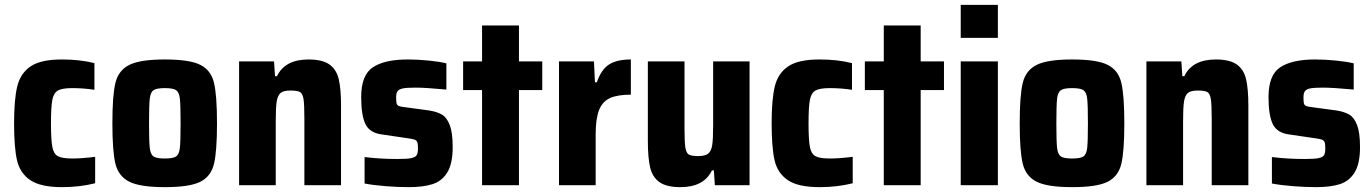

<svg xmlns="http://www.w3.org/2000/svg" viewBox="-20 -763 5654 791"><path d="M38 -255Q38 -353 51 -407Q64 -461 106 -489.5Q148 -518 235 -518Q309 -518 369 -503V-393Q325 -400 277 -400Q236 -400 218.5 -390Q201 -380 195.5 -351Q190 -322 190 -255Q190 -187 195.5 -158Q201 -129 218.5 -119.5Q236 -110 278 -110Q319 -110 372 -117V-8Q308 8 236 8Q147 8 104.5 -21Q62 -50 50 -103Q38 -156 38 -255Z M443 -255Q443 -370 455.5 -421.5Q468 -473 512.5 -495.5Q557 -518 659 -518Q761 -518 805 -496Q849 -474 861.5 -422.5Q874 -371 874 -255Q874 -139 861.5 -87.5Q849 -36 805 -14Q761 8 659 8Q557 8 512.5 -14.5Q468 -37 455.5 -88.5Q443 -140 443 -255ZM724 -255Q724 -330 721 -356.5Q718 -383 705.5 -391.5Q693 -400 659 -400Q625 -400 612.5 -391.5Q600 -383 597 -356.5Q594 -330 594 -255Q594 -180 597 -153.5Q600 -127 612.5 -118.5Q625 -110 659 -110Q693 -110 705.5 -118.5Q718 -127 721 -153.5Q724 -180 724 -255Z M965 -510H1109L1113 -449H1121Q1154 -518 1251 -518Q1308 -518 1337 -497.5Q1366 -477 1375.5 -437Q1385 -397 1385 -327V0H1234V-273Q1234 -332 1230.5 -354.5Q1227 -377 1216.5 -383.5Q1206 -390 1177 -390Q1148 -390 1136 -380Q1124 -370 1120 -345.5Q1116 -321 1116 -264V0H965Z M1482 -7V-116Q1546 -108 1617 -108Q1657 -108 1674 -111.5Q1691 -115 1696.5 -123.5Q1702 -132 1702 -151Q1702 -170 1699 -177.5Q1696 -185 1687.5 -188Q1679 -191 1656 -194L1554 -209Q1504 -215 1486 -251Q1468 -287 1468 -363Q1468 -454 1516.5 -486Q1565 -518 1660 -518Q1701 -518 1746 -513.5Q1791 -509 1819 -502V-394Q1733 -402 1692 -402Q1657 -402 1641 -399Q1625 -396 1618.5 -388Q1612 -380 1612 -362Q1612 -344 1614 -336.5Q1616 -329 1624 -326Q1632 -323 1651 -321L1747 -308Q1780 -303 1800.5 -291Q1821 -279 1833 -247.5Q1845 -216 1845 -157Q1845 -89 1823 -53Q1801 -17 1762.5 -4.5Q1724 8 1663 8Q1620 8 1569 4Q1518 0 1482 -7Z M1966 0V-392H1888V-510H1966V-658H2118V-510H2214V-392H2118V0Z M2283 -510H2427L2431 -424H2439Q2457 -477 2489.5 -497.5Q2522 -518 2579 -518V-373Q2524 -373 2493 -359Q2462 -345 2448 -309.5Q2434 -274 2434 -209V0H2283Z M2649 -183V-510H2800V-237Q2800 -178 2803.5 -155.5Q2807 -133 2817.5 -126.5Q2828 -120 2856 -120Q2885 -120 2897.5 -130Q2910 -140 2914 -164.5Q2918 -189 2918 -246V-510H3068V0H2925L2921 -61H2913Q2880 8 2783 8Q2726 8 2697 -12.5Q2668 -33 2658.5 -73Q2649 -113 2649 -183Z M3159 -255Q3159 -353 3172 -407Q3185 -461 3227 -489.5Q3269 -518 3356 -518Q3430 -518 3490 -503V-393Q3446 -400 3398 -400Q3357 -400 3339.5 -390Q3322 -380 3316.5 -351Q3311 -322 3311 -255Q3311 -187 3316.5 -158Q3322 -129 3339.5 -119.5Q3357 -110 3399 -110Q3440 -110 3493 -117V-8Q3429 8 3357 8Q3268 8 3225.5 -21Q3183 -50 3171 -103Q3159 -156 3159 -255Z M3621 0V-392H3543V-510H3621V-658H3773V-510H3869V-392H3773V0Z M3938 -607V-743H4091V-607ZM3938 0V-510H4091V0Z M4181 -255Q4181 -370 4193.5 -421.5Q4206 -473 4250.5 -495.5Q4295 -518 4397 -518Q4499 -518 4543 -496Q4587 -474 4599.5 -422.5Q4612 -371 4612 -255Q4612 -139 4599.5 -87.5Q4587 -36 4543 -14Q4499 8 4397 8Q4295 8 4250.5 -14.5Q4206 -37 4193.5 -88.5Q4181 -140 4181 -255ZM4462 -255Q4462 -330 4459 -356.5Q4456 -383 4443.5 -391.5Q4431 -400 4397 -400Q4363 -400 4350.5 -391.5Q4338 -383 4335 -356.5Q4332 -330 4332 -255Q4332 -180 4335 -153.5Q4338 -127 4350.5 -118.5Q4363 -110 4397 -110Q4431 -110 4443.5 -118.5Q4456 -127 4459 -153.5Q4462 -180 4462 -255Z M4703 -510H4847L4851 -449H4859Q4892 -518 4989 -518Q5046 -518 5075 -497.5Q5104 -477 5113.5 -437Q5123 -397 5123 -327V0H4972V-273Q4972 -332 4968.5 -354.5Q4965 -377 4954.5 -383.5Q4944 -390 4915 -390Q4886 -390 4874 -380Q4862 -370 4858 -345.5Q4854 -321 4854 -264V0H4703Z M5220 -7V-116Q5284 -108 5355 -108Q5395 -108 5412 -111.5Q5429 -115 5434.5 -123.5Q5440 -132 5440 -151Q5440 -170 5437 -177.5Q5434 -185 5425.5 -188Q5417 -191 5394 -194L5292 -209Q5242 -215 5224 -251Q5206 -287 5206 -363Q5206 -454 5254.5 -486Q5303 -518 5398 -518Q5439 -518 5484 -513.5Q5529 -509 5557 -502V-394Q5471 -402 5430 -402Q5395 -402 5379 -399Q5363 -396 5356.5 -388Q5350 -380 5350 -362Q5350 -344 5352 -336.5Q5354 -329 5362 -326Q5370 -323 5389 -321L5485 -308Q5518 -303 5538.5 -291Q5559 -279 5571 -247.5Q5583 -216 5583 -157Q5583 -89 5561 -53Q5539 -17 5500.5 -4.5Q5462 8 5401 8Q5358 8 5307 4Q5256 0 5220 -7Z"/></svg>

Font: Saira Semi Condensed
Style: Bold
Weight: 700
Width: 4
Designer: Hector Gatti with collaboration of the Omnibus-Type team
Foundry: Omnibus-Type
Version: Version 1.001; ttfautohint (v1.8)